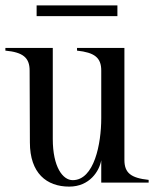

<svg xmlns="http://www.w3.org/2000/svg" viewBox="-20 -678 572 713"><path d="M237 15C313 15 349 -43 356 -83V0H532V-10C466 -17 442 -36 442 -84V-500H266V-490C331 -483 356 -464 356 -416V-239C356 -144 330 -9 250 -9C213 -9 176 -58 176 -162V-500H0V-490C65 -484 90 -464 90 -416L91 -149C91 -35 153 15 237 15ZM116 -658V-618H416V-658Z"/></svg>

Font: Sprat Condesed
Style: Regular
Weight: 400
Width: 3
Designer: Ethan Nakache
Foundry: Collletttivo
Version: Version 2.000;Glyphs 3.2 (3217)